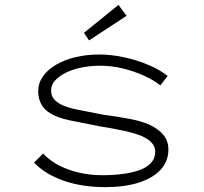

<svg xmlns="http://www.w3.org/2000/svg" viewBox="-20 -759 837 789"><path d="M413 10Q316 10 240 -17Q164 -44 120 -91L157 -128Q198 -85 262.5 -62Q327 -39 402 -39Q444 -39 483 -44Q522 -49 552 -59.5Q582 -70 600 -89Q618 -108 618 -136Q618 -176 560 -201Q532 -212 489.5 -221.5Q447 -231 389 -240Q318 -254 266.5 -264.5Q215 -275 186 -294Q162 -308 149.5 -331Q137 -354 137 -384Q137 -417 156 -444.5Q175 -472 209.5 -492.5Q244 -513 289.5 -524Q335 -535 389 -535Q436 -535 488 -524Q540 -513 588 -493Q636 -473 669 -447L639 -408Q610 -431 569.5 -449Q529 -467 483.5 -478Q438 -489 391 -489Q354 -489 317.5 -482Q281 -475 253 -461.5Q225 -448 207.5 -429.5Q190 -411 190 -388Q190 -367 200 -354Q210 -341 230 -330Q255 -317 298 -308.5Q341 -300 402 -288Q463 -280 512.5 -270.5Q562 -261 593 -247Q632 -229 652 -204Q672 -179 672 -145Q672 -96 640 -61.5Q608 -27 550 -8.5Q492 10 413 10ZM346 -593 325 -624 467 -739 500 -694Z"/></svg>

Font: Lexend Zetta ExtraLight
Style: Regular
Weight: 250
Version: Version 1.007